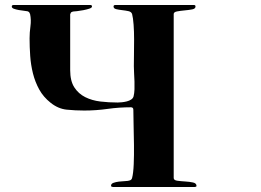

<svg xmlns="http://www.w3.org/2000/svg" viewBox="-20 -753 1040 766"><path d="M264 -704 263 -703 260 -696V-473Q260 -430 276.5 -404.5Q293 -379 320 -365.5Q347 -352 380.5 -348Q414 -344 449 -344Q456 -344 466 -345Q476 -346 486 -348.5Q496 -351 503.5 -356Q511 -361 513 -369Q516 -381 516.5 -396.5Q517 -412 516.5 -428Q516 -444 515 -460Q514 -476 514 -489Q514 -507 514.5 -536Q515 -565 515 -596Q515 -627 513 -654.5Q511 -682 507 -697Q504 -706 492.5 -708.5Q481 -711 467.5 -712.5Q454 -714 443.5 -716.5Q433 -719 433 -727Q433 -733 440 -733H754Q760 -733 760 -727Q760 -718 746.5 -715.5Q733 -713 716.5 -711.5Q700 -710 686.5 -707.5Q673 -705 673 -697V-43Q673 -34 687 -32Q701 -30 718.5 -29Q736 -28 750 -25Q764 -22 764 -11Q764 -9 761.5 -8Q759 -7 757 -7H431Q429 -7 426 -8Q423 -9 423 -12Q423 -20 432.5 -23.5Q442 -27 454.5 -28.5Q467 -30 479.5 -30.5Q492 -31 497 -33Q505 -35 507 -43Q512 -62 513.5 -98Q515 -134 514.5 -174.5Q514 -215 513 -253.5Q512 -292 512 -315Q512 -325 502 -325Q455 -325 409 -318.5Q363 -312 316 -312Q280 -312 246 -315.5Q212 -319 182 -343Q153 -366 136.5 -396Q120 -426 111.5 -460Q103 -494 100.5 -530Q98 -566 98 -600Q98 -623 101.5 -648.5Q105 -674 100 -697Q98 -702 96.5 -704Q95 -706 90 -708Q86 -709 76 -710Q66 -711 55 -713Q44 -715 35.5 -718Q27 -721 27 -727Q27 -733 34 -733H341Q347 -733 347 -727Q347 -722 336.5 -718.5Q326 -715 313 -712.5Q300 -710 287.5 -708.5Q275 -707 271 -707Z"/></svg>

Font: SoukouMincho
Style: Regular
Weight: 400
Designer: Dr. Ken Lunde (project architect, glyph set definition & overall production); Masataka HATTORI  (production & ideograph 
Foundry: Adobe Systems Incorporated
Version: Version 1.00